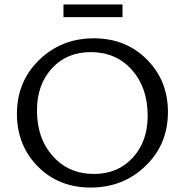

<svg xmlns="http://www.w3.org/2000/svg" viewBox="-20 -836 829 862"><path d="M265 -759V-816H530V-759ZM387 6Q243 6 149.5 -89Q56 -184 56 -325Q56 -470 156 -567Q256 -664 401 -664Q545 -664 639.5 -569Q734 -474 734 -333Q734 -188 633.5 -91Q533 6 387 6ZM402 -55Q509 -55 576 -128Q643 -201 643 -316Q643 -443 572 -522.5Q501 -602 387 -602Q280 -602 213 -529Q146 -456 146 -340Q146 -214 217.5 -134.5Q289 -55 402 -55Z"/></svg>

Font: EauTestInfant Medium
Style: Regular
Weight: 500
Designer: Christian Thalmann (Catharsis Fonts)
Version: Version 0.001;PS 000.001;hotconv 1.0.88;makeotf.lib2.5.64775